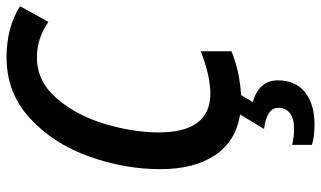

<svg xmlns="http://www.w3.org/2000/svg" viewBox="-222 -542 1004 601"><g transform="rotate(-90 280.5 -242.0)"><path d="M166 -248Q166 -86 288 -86Q342 -86 420 -116V-20Q357 6 283 10L261 47Q292 55 310.5 74.5Q329 94 329 126Q329 180 292 210Q255 240 190 240Q154 240 127 232V170Q153 176 178 176Q209 176 226 163Q243 150 243 127Q243 90 177 82L222 7Q139 -6 95 -71Q51 -136 51 -243Q51 -355 91 -466.5Q131 -578 210.5 -651Q290 -724 401 -724Q494 -724 561 -682L512 -593Q460 -629 401 -629Q326 -629 272.5 -567Q219 -505 192.5 -416Q166 -327 166 -248Z"/></g></svg>

Font: Noto Sans UI NarrowMedium
Style: Italic
Weight: 500
Width: 4
Italic angle: -12°
Designer: Monotype Design Team
Foundry: Monotype Imaging Inc.
Version: Version 1.001